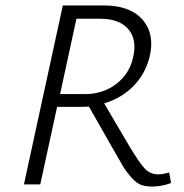

<svg xmlns="http://www.w3.org/2000/svg" viewBox="-20 -678 678 706"><path d="M602 -44 609 -5Q574 8 539 8Q515 8 498 1.5Q481 -5 463 -25.5Q445 -46 436 -60.5Q427 -75 405 -114Q400 -122 398 -126L307 -286Q302 -286 292 -285.5Q282 -285 277 -285H190L128 0H68L211 -658H362Q460 -658 505.5 -604Q551 -550 529 -465Q513 -404 469 -360Q425 -316 363 -298L453 -145Q491 -81 511.5 -59Q532 -37 561 -37Q580 -37 602 -44ZM201 -332H292Q358 -332 406.5 -368.5Q455 -405 469 -465Q485 -531 452.5 -570Q420 -609 349 -609H261Z"/></svg>

Font: EauTestText Semilight
Style: Italic
Weight: 300
Italic angle: -12°
Designer: Christian Thalmann (Catharsis Fonts)
Version: Version 0.001;PS 000.001;hotconv 1.0.88;makeotf.lib2.5.64775